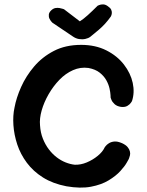

<svg xmlns="http://www.w3.org/2000/svg" viewBox="-20 -855 668 873"><path d="M282 -8Q220 -20 175.5 -48Q131 -76 102 -115Q73 -154 58.5 -198Q44 -242 41 -286Q38 -330 46 -366Q54 -410 76 -459.5Q98 -509 135 -552.5Q172 -596 225 -623.5Q278 -651 349 -651Q414 -651 463.5 -626Q513 -601 543.5 -561.5Q574 -522 583.5 -478Q593 -434 580 -395Q580 -395 575 -387.5Q570 -380 559 -373.5Q548 -367 530 -369Q511 -372 500.5 -382Q490 -392 486.5 -401.5Q483 -411 483 -411Q483 -411 482.5 -422.5Q482 -434 478 -452.5Q474 -471 463.5 -490Q453 -509 433.5 -524.5Q414 -540 382 -546Q346 -551 312 -536Q278 -521 250 -492Q222 -463 201 -426.5Q180 -390 169.5 -353Q159 -316 162 -285Q164 -252 175 -224.5Q186 -197 202 -176Q218 -155 237.5 -140Q257 -125 278.5 -116.5Q300 -108 320 -106Q347 -105 374.5 -116.5Q402 -128 424.5 -146.5Q447 -165 456 -185Q456 -185 460.5 -191Q465 -197 475 -203.5Q485 -210 499.5 -211.5Q514 -213 535 -204Q552 -196 560 -186.5Q568 -177 570.5 -167Q573 -157 571 -149Q569 -141 567 -136Q565 -131 565 -131Q565 -131 556 -115Q547 -99 527 -77Q507 -55 474 -35Q441 -15 393.5 -6Q346 3 282 -8ZM310 -690 218 -752Q218 -752 213.5 -757Q209 -762 205 -770Q201 -778 202 -788.5Q203 -799 214 -809Q223 -817 232.5 -818.5Q242 -820 250.5 -818.5Q259 -817 265 -815Q271 -813 271 -813L343 -758Q359 -768 379 -786Q399 -804 424 -829Q424 -829 431 -832Q438 -835 448.5 -835Q459 -835 470 -827Q482 -819 485.5 -811Q489 -803 488.5 -796Q488 -789 486 -784.5Q484 -780 484 -780Q472 -763 458.5 -748Q445 -733 428.5 -719Q412 -705 391 -688Q382 -681 368 -678Q354 -675 339 -677.5Q324 -680 310 -690Z"/></svg>

Font: Sour Gummy Medium
Style: Regular
Weight: 500
Designer: Stefie Justprince
Foundry: Eifetstype
Version: Version 1.000